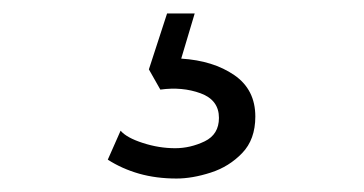

<svg xmlns="http://www.w3.org/2000/svg" viewBox="-20 -40 540 285"><path d="M242 225Q212 225 186.5 217.8Q161 210.5 140 197L159 154Q168 164.5 192 172.2Q216 180 240 180Q262.5 180 283.8 169.8Q305 159.5 305 135Q305 108.5 277.8 98.5Q250.5 88.5 218 93L201 63L228 -20H269L249 47Q296.5 50 327.8 71.5Q359 93 359 133Q359 167 339.5 187.2Q320 207.5 292.8 216.2Q265.5 225 242 225Z"/></svg>

Font: Geologica Thin Roman Thin
Style: Regular
Weight: 250
Version: Version 1.010;gftools[0.9.28]